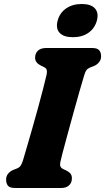

<svg xmlns="http://www.w3.org/2000/svg" viewBox="-20 -940 526 960"><path d="M282.5 -133.5Q278.5 -115 282.5 -107Q286.5 -99 296.5 -94.5L312.5 -87Q326 -80 332.8 -71.2Q339.5 -62.5 339.5 -48.5Q339.5 -26.5 325.2 -13.2Q311 0 286 0H56Q28.5 0 19.5 -11.8Q10.5 -23.5 10.5 -41.5Q10.5 -59.5 20.5 -71.5Q30.5 -83.5 44 -89.5L63 -97Q75.5 -101.5 82 -110Q88.5 -118.5 95 -138.5Q103 -166 115.5 -208.5Q128 -251 142.2 -300.8Q156.5 -350.5 170.2 -400.8Q184 -451 195.2 -494.5Q206.5 -538 213 -566.5Q216 -581.5 213.5 -590.5Q211 -599.5 199 -605L182.5 -613Q155.5 -627 155.5 -651.5Q155.5 -673.5 169.8 -686.8Q184 -700 211 -700H440Q467 -700 476.2 -688.5Q485.5 -677 485.5 -659Q485.5 -641 475.2 -628.8Q465 -616.5 451 -610.5L432 -603Q418.5 -597.5 412.8 -590.2Q407 -583 401 -563.5Q391.5 -532.5 377.2 -482.5Q363 -432.5 347.2 -375.5Q331.5 -318.5 317.2 -266.2Q303 -214 293.5 -177.8Q284 -141.5 282.5 -133.5ZM344.5 -754Q298.5 -754 278 -776Q257.5 -798 268.5 -837.5Q278.5 -875.5 310.5 -897.8Q342.5 -920 388.5 -920Q435 -920 454.8 -897.8Q474.5 -875.5 464.5 -837.5Q454 -798.5 422.5 -776.2Q391 -754 344.5 -754Z"/></svg>

Font: Fraunces 9pt SuperSoft
Style: Bold Italic
Weight: 700
Italic angle: -16°
Version: Version 1.000;[b76b70a41]